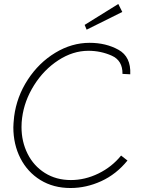

<svg xmlns="http://www.w3.org/2000/svg" viewBox="-20 -924 755 964"><path d="M47 -285Q47 -301 51 -339Q64 -439 119.5 -524Q175 -609 257.5 -659Q340 -709 430 -709Q512 -709 575 -674Q638 -639 634 -551L595 -553Q596 -620 541 -644.5Q486 -669 424 -669Q346 -669 273 -621.5Q200 -574 151 -496Q102 -418 91 -332Q88 -310 88 -286Q88 -213 118.5 -152Q149 -91 205.5 -55.5Q262 -20 336 -20Q407 -20 474.5 -53Q542 -86 588 -143L620 -118Q564 -49 488.5 -14.5Q413 20 334 20Q248 20 183 -20Q118 -60 82.5 -129.5Q47 -199 47 -285ZM405 -799 574 -904 594 -864 415 -775Z"/></svg>

Font: Bellota Text Light
Style: Italic
Weight: 300
Italic angle: -7.5°
Designer: Kemie Guaida
Foundry: Kemie Guaida
Version: Version 4.001